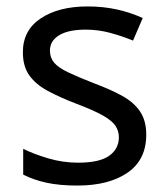

<svg xmlns="http://www.w3.org/2000/svg" viewBox="-20 -566 519 596"><path d="M434 -148Q434 -70 376 -30Q318 10 220 10Q164 10 123.5 1Q83 -8 52 -24V-104Q84 -88 129.5 -74.5Q175 -61 222 -61Q289 -61 319 -82.5Q349 -104 349 -140Q349 -160 338 -176Q327 -192 298.5 -208Q270 -224 217 -244Q165 -264 128 -284Q91 -304 71 -332Q51 -360 51 -404Q51 -472 106.5 -509Q162 -546 252 -546Q301 -546 343.5 -536.5Q386 -527 423 -510L393 -440Q359 -454 322 -464Q285 -474 246 -474Q192 -474 163.5 -456.5Q135 -439 135 -409Q135 -387 148 -371.5Q161 -356 191.5 -341.5Q222 -327 273 -307Q324 -288 360 -268Q396 -248 415 -219.5Q434 -191 434 -148Z"/></svg>

Font: Noto Sans Ugaritic
Style: Regular
Weight: 400
Designer: Monotype Design Team
Foundry: Monotype Imaging Inc.
Version: Version 2.001; ttfautohint (v1.8.4.7-5d5b)